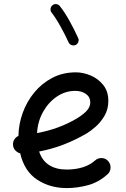

<svg xmlns="http://www.w3.org/2000/svg" viewBox="-20 -893 622 951"><path d="M512.7 -29.8Q468.3 10.3 415.3 24.4Q362.3 38.6 310.1 38.6Q228 38.6 164.6 -2.7Q101.1 -43.9 80.1 -133.3Q65.9 -137.2 55.7 -148.4Q45.4 -159.7 44.4 -175.3Q43.5 -189.9 51 -202.1Q58.6 -214.4 71.3 -219.7Q72.3 -277.8 92.5 -334Q112.8 -390.1 150.1 -435.3Q187.5 -480.5 239.5 -507.6Q291.5 -534.7 355.5 -534.7Q392.6 -534.7 429.7 -518.8Q466.8 -502.9 491.7 -471.7Q516.6 -440.4 516.6 -393.1Q516.6 -351.6 497.6 -319.3Q478.5 -287.1 453.6 -265.4Q428.7 -243.7 410.6 -232.9Q355 -200.2 295.7 -177.2Q236.3 -154.3 173.8 -142.6Q189 -96.7 223.9 -75Q258.8 -53.2 310.1 -53.2Q353 -53.2 389.2 -64.2Q425.3 -75.2 450.7 -98.1Q464.8 -110.8 484.1 -110.1Q503.4 -109.4 515.6 -95.2Q528.3 -81.1 527.6 -61.8Q526.9 -42.5 512.7 -29.8ZM353 -442.9Q303.2 -442.9 261.2 -414.3Q219.2 -385.7 192.9 -338.1Q166.5 -290.5 163.6 -233.9Q272.5 -253.9 360.4 -306.2Q391.1 -324.7 409.2 -344Q427.2 -363.3 427.2 -386.2Q427.2 -412.1 405.8 -427.5Q384.3 -442.9 353 -442.9ZM240.2 -867.2Q248.5 -874 259.3 -872.6Q270 -871.1 276.4 -862.8Q300.3 -833 325 -788.3Q349.6 -743.7 367.2 -704.6Q371.6 -695.3 367.7 -684.8Q363.8 -674.3 354 -669.9Q344.7 -666 334.2 -669.9Q323.7 -673.8 319.8 -683.1Q303.2 -719.7 279.3 -762.7Q255.4 -805.7 235.4 -830.6Q229 -838.9 230.5 -849.9Q231.9 -860.8 240.2 -867.2Z"/></svg>

Font: Mikhak Medium
Style: Regular
Weight: 500
Designer: Amin Abedi
Version: Version 3.3